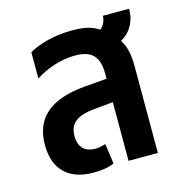

<svg xmlns="http://www.w3.org/2000/svg" viewBox="-88 -632 685 721"><g transform="rotate(-15 254.0 -271.0)"><path d="M189 9C219 9 249 5 270 -5L259 -83C248 -80 233 -76 219 -76C180 -76 155 -97 155 -142C155 -188 180 -214 254 -221L327 -228V0H441V-337C441 -382 434 -417 416 -442C458 -466 477 -505 477 -551H375C374 -530 366 -515 352 -503C326 -522 290 -528 248 -528C172 -528 111 -507 80 -488V-386C121 -413 178 -434 235 -434C298 -434 327 -407 327 -339V-319L241 -312C100 -300 39 -240 39 -138C39 -44 92 9 189 9Z"/></g></svg>

Font: Noto Sans Thai UI Cond SemBd
Style: Regular
Weight: 600
Width: 3
Designer: Monotype Design Team
Foundry: Monotype Imaging Inc.
Version: Version 2.000